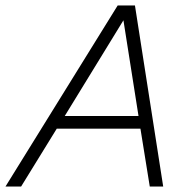

<svg xmlns="http://www.w3.org/2000/svg" viewBox="-60 -680 691 700"><path d="M-40 0 369 -660H432L535 0H486L452 -211H147L17 0ZM176 -257H445L390 -606Z"/></svg>

Font: Work Sans Light
Style: Italic
Weight: 300
Italic angle: -13°
Designer: Wei Huang
Foundry: Wei Huang
Version: Version 2.010; ttfautohint (v1.8.3)